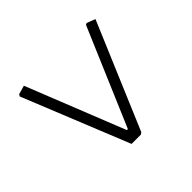

<svg xmlns="http://www.w3.org/2000/svg" viewBox="-89 -603 658 658"><g transform="rotate(45 240.0 -273.5)"><path d="M437 -296 442 -289V-244L56 -88L49 -92L40 -124L397 -266V-271L43 -422L40 -428L52 -459Z"/></g></svg>

Font: Luna Sans Light
Style: Regular
Weight: 300
Designer: Juan Pablo del Peral
Foundry: Huerta Tipografica
Version: Version 2.001; ttfautohint (v1.5)